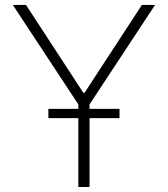

<svg xmlns="http://www.w3.org/2000/svg" viewBox="-20 -747 671 767"><path d="M31.2 -727.3H83.8L312.9 -376.4H317.8L546.9 -727.3H599.4L337.7 -329.9V0H293V-329.9ZM173.3 -275.2V-312.1H457.4V-275.2Z"/></svg>

Font: Inter Extra Light BETA
Style: Regular
Weight: 200
Designer: Rasmus Andersson
Foundry: rsms
Version: Version 3.011;git-f93a4a705